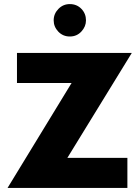

<svg xmlns="http://www.w3.org/2000/svg" viewBox="-20 -919 673 939"><path d="M603 0H17L330 -513H63V-660H624.5L309.5 -147H603ZM321.5 -740.5Q288 -740.5 265.2 -764.2Q242.5 -788 242.5 -819.5Q242.5 -851.5 265.5 -875.2Q288.5 -899 321.5 -899Q355.5 -899 378 -875.8Q400.5 -852.5 400.5 -819.5Q400.5 -789 378 -764.8Q355.5 -740.5 321.5 -740.5Z"/></svg>

Font: Lucymar Sans ExtraBold
Style: Regular
Weight: 800
Foundry: The League of Moveable Type (original font) / Main changes by Cristiano Sobral with portions from Mirco Monsees
Version: Version 2.001;August 30, 2020;FontCreator 13.0.0.2681 64-bit